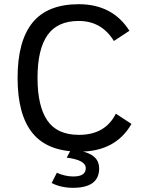

<svg xmlns="http://www.w3.org/2000/svg" viewBox="-20 -710 680 917"><path d="M359.9 14.2Q208 14.2 136 -73.5Q64 -161.1 64 -337.9Q64 -514.2 135.5 -602.1Q207 -689.9 356 -689.9Q517.6 -689.9 598.1 -563L523.9 -514.2Q465.3 -609.9 356 -609.9Q254.4 -609.9 206.8 -542.2Q159.2 -474.6 159.2 -337.9Q159.2 -203.1 206.1 -134.5Q252.9 -65.9 356.9 -65.9Q482.9 -65.9 533.2 -167L607.9 -118.2Q532.2 14.2 359.9 14.2ZM328.6 187Q271.5 187 226.6 164.1L251.5 115.2Q291 132.8 330.6 132.8Q389.6 132.8 389.6 93.3Q389.6 54.2 298.8 43L334 -24.4H390.6L372.1 12.7Q453.6 31.2 453.6 94.2Q453.6 187 328.6 187Z"/></svg>

Font: Cadman
Style: Regular
Weight: 400
Designer: Paul James MIller
Foundry: High-Logic / Made with FontCreator
Version: Version 2.114;March 28, 2021;FontCreator 13.0.0.2683 64-bit